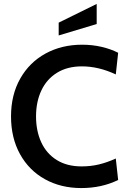

<svg xmlns="http://www.w3.org/2000/svg" viewBox="-20 -941 652 975"><path d="M36 -350Q36 -459 82.5 -541.5Q129 -624 211 -669Q293 -714 397 -714Q449 -714 496 -703Q543 -692 580 -673L568 -563Q481 -604 396 -604Q322 -604 269.5 -571.5Q217 -539 190 -481.5Q163 -424 163 -350Q163 -276 189.5 -218.5Q216 -161 268 -128.5Q320 -96 394 -96Q441 -96 482.5 -106Q524 -116 568 -136L580 -27Q496 14 393 14Q289 14 208 -31Q127 -76 81.5 -158.5Q36 -241 36 -350ZM278 -826 471 -921V-819L278 -761Z"/></svg>

Font: Cabin SemiBold
Style: Regular
Weight: 600
Designer: Pablo Impallari
Foundry: Pablo Impallari. http://www.impallari.com Igino Marini. http://www.ikern.com
Version: Version 2.200